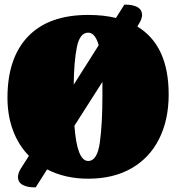

<svg xmlns="http://www.w3.org/2000/svg" viewBox="-20 -744 756 823"><path d="M703 -339Q703 -230 662 -148.5Q621 -67 543.5 -22.5Q466 22 358 22Q259 22 182 -18L133 59Q99 60 78 49Q57 38 57 14Q57 -4 74 -29L104 -76Q59 -122 35.5 -185.5Q12 -249 12 -325Q12 -496 100.5 -588Q189 -680 358 -680Q425 -680 477 -667L513 -724Q547 -725 568 -714Q589 -703 589 -679Q589 -662 572 -636L569 -630Q703 -549 703 -339ZM296 -381 403 -550Q388 -604 358 -604Q322 -604 309.5 -542Q297 -480 296 -381ZM419 -334V-393L299 -205Q310 -54 358 -54Q397 -54 408 -133.5Q419 -213 419 -334Z"/></svg>

Font: Sansita Black
Style: Regular
Weight: 900
Designer: Pablo Cosgaya
Foundry: Omnibus-Type
Version: Version 1.006; ttfautohint (v1.5)